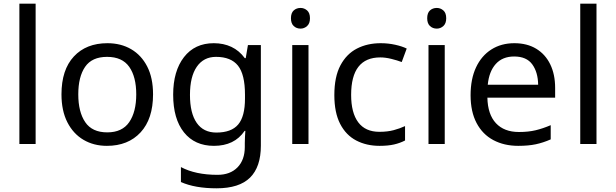

<svg xmlns="http://www.w3.org/2000/svg" viewBox="-20 -780 3336 1040"><path d="M173 0H85V-760H173Z M809 -269Q809 -136 741.5 -63Q674 10 559 10Q488 10 432.5 -22.5Q377 -55 345 -117.5Q313 -180 313 -269Q313 -402 380 -474Q447 -546 562 -546Q635 -546 690.5 -513.5Q746 -481 777.5 -419.5Q809 -358 809 -269ZM404 -269Q404 -174 441.5 -118.5Q479 -63 561 -63Q642 -63 680 -118.5Q718 -174 718 -269Q718 -364 680 -418Q642 -472 560 -472Q478 -472 441 -418Q404 -364 404 -269Z M1138 -546Q1191 -546 1233.5 -526Q1276 -506 1306 -465H1311L1323 -536H1393V9Q1393 124 1334.5 182Q1276 240 1153 240Q1095 240 1046.5 231.5Q998 223 960 206V125Q1039 167 1158 167Q1227 167 1266.5 126.5Q1306 86 1306 16V-5Q1306 -17 1307 -39.5Q1308 -62 1309 -71H1305Q1277 -30 1235.5 -10Q1194 10 1139 10Q1035 10 976.5 -63Q918 -136 918 -267Q918 -395 976.5 -470.5Q1035 -546 1138 -546ZM1150 -472Q1083 -472 1046 -418.5Q1009 -365 1009 -266Q1009 -167 1045.5 -114.5Q1082 -62 1152 -62Q1233 -62 1270 -105.5Q1307 -149 1307 -246V-267Q1307 -377 1269 -424.5Q1231 -472 1150 -472Z M1651 -536V0H1563V-536ZM1608 -737Q1628 -737 1643.5 -723.5Q1659 -710 1659 -681Q1659 -653 1643.5 -639Q1628 -625 1608 -625Q1586 -625 1571 -639Q1556 -653 1556 -681Q1556 -710 1571 -723.5Q1586 -737 1608 -737Z M2036 10Q1965 10 1909.5 -19Q1854 -48 1822.5 -109Q1791 -170 1791 -265Q1791 -364 1824 -426Q1857 -488 1913.5 -517Q1970 -546 2042 -546Q2083 -546 2121 -537.5Q2159 -529 2183 -517L2156 -444Q2132 -453 2100 -461Q2068 -469 2040 -469Q1882 -469 1882 -266Q1882 -169 1920.5 -117.5Q1959 -66 2035 -66Q2079 -66 2112.5 -75Q2146 -84 2174 -97V-19Q2147 -5 2114.5 2.5Q2082 10 2036 10Z M2389 -536V0H2301V-536ZM2346 -737Q2366 -737 2381.5 -723.5Q2397 -710 2397 -681Q2397 -653 2381.5 -639Q2366 -625 2346 -625Q2324 -625 2309 -639Q2294 -653 2294 -681Q2294 -710 2309 -723.5Q2324 -737 2346 -737Z M2766 -546Q2835 -546 2884.5 -516Q2934 -486 2960.5 -431.5Q2987 -377 2987 -304V-251H2620Q2622 -160 2666.5 -112.5Q2711 -65 2791 -65Q2842 -65 2881.5 -74.5Q2921 -84 2963 -102V-25Q2922 -7 2882 1.5Q2842 10 2787 10Q2711 10 2652.5 -21Q2594 -52 2561.5 -113.5Q2529 -175 2529 -264Q2529 -352 2558.5 -415Q2588 -478 2641.5 -512Q2695 -546 2766 -546ZM2765 -474Q2702 -474 2665.5 -433.5Q2629 -393 2622 -321H2895Q2894 -389 2863 -431.5Q2832 -474 2765 -474Z M3211 0H3123V-760H3211Z"/></svg>

Font: Noto Sans New Tai Lue
Style: Regular
Weight: 400
Designer: Monotype Design Team
Foundry: Monotype Imaging Inc.
Version: Version 2.003